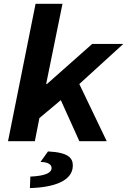

<svg xmlns="http://www.w3.org/2000/svg" viewBox="-20 -720 649 979"><path d="M20.9 0H157.7L180.9 -117.9L341.8 -252.7L608.8 -496.1H450.2L219.3 -291.5H215.3L298.6 -700.5H161.4L20.9 0ZM281.3 -228.9 384.7 0H524.2L369.6 -322.4L281.3 -228.9ZM132.5 239C258 235.5 351.3 201.5 351.3 124C351.3 85.8 328.7 57.1 224.7 52.2L186.5 105.8C229.8 106.4 243 121.8 243 136.9C243 160.8 212.5 176.8 134.7 180.5L132.5 239Z"/></svg>

Font: Source Code Variable
Style: Italic
Weight: 400
Italic angle: -11°
Monospace: yes
Designer: Paul D. Hunt, Teo Tuominen
Foundry: Adobe Systems Incorporated
Version: Version 1.005;PS 1.0;hotconv 16.6.54;makeotf.lib2.5.65590